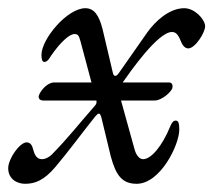

<svg xmlns="http://www.w3.org/2000/svg" viewBox="-37 -434 520 468"><path d="M-17 -24C-17 2 4 14 24 14C48 14 70 6 98 -27C131 -66 163 -110 195 -150C199 -154 201 -157 204 -157C207 -157 209 -153 211 -144L233 -53C245 -9 259 14 296 14C354 14 400 -81 400 -118C400 -138 396 -140 391 -140C386 -140 382 -136 378 -126C358 -77 331 -46 312 -46C305 -46 296 -52 291 -70L258 -189H340C358 -189 381 -211 383 -219C385 -227 382 -233 375 -233H262C281 -260 348 -356 382 -356C391 -356 397 -351 404 -333C408 -323 414 -316 422 -316C439 -316 464 -356 463 -371C462 -387 438 -414 412 -414C376 -414 342 -383 322 -355L252 -255C249 -251 246 -249 244 -249C241 -249 239 -252 238 -257L213 -363C204 -398 192 -414 171 -414C127 -414 64 -339 64 -300C64 -290 66 -283 71 -283C80 -283 85 -295 88 -299C113 -335 134 -351 144 -351C152 -351 155 -349 159 -334L186 -233H95C79 -233 63 -215 58 -202C55 -194 61 -189 68 -189H198C199 -184 198 -180 194 -176C152 -128 130 -99 90 -58C83 -51 74 -46 65 -46C52 -46 47 -58 44 -69C42 -78 38 -87 28 -87C11 -87 -17 -47 -17 -24Z"/></svg>

Font: EB Garamond
Style: Italic
Weight: 400
Italic angle: -17.2°
Designer: Georg Duffner and Octavio Pardo
Foundry: Georg Duffner
Version: Version 1.000;PS 001.000;hotconv 1.0.88;makeotf.lib2.5.64775